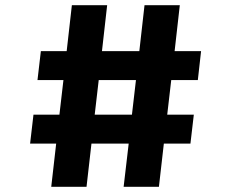

<svg xmlns="http://www.w3.org/2000/svg" viewBox="-20 -720 890 740"><path d="M109 -278H209L224.5 -411.5H124.5L137.5 -523H237L257 -700H393L373 -523H517L537 -700H673L653 -523H755L742.5 -411.5H640L624.5 -278H727L714 -166.5H611.5L592.5 0H456.5L476 -166.5H332.5L313.5 0H177.5L196.5 -166.5H96ZM345 -278H488.5L504 -411.5H360.5Z"/></svg>

Font: League Mono Wide SemiBold
Style: Regular
Weight: 600
Width: 8
Designer: Tyler Finck
Foundry: The League of Moveable Type / Tyler Finck
Version: Version 2.210